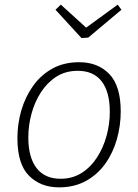

<svg xmlns="http://www.w3.org/2000/svg" viewBox="-20 -800 594 827"><path d="M321 -532Q402 -532 451 -481Q500 -430 500 -320Q500 -259 483.5 -200.5Q467 -142 433.5 -95Q400 -48 350 -20.5Q300 7 234 7Q155 7 105 -43Q55 -93 55 -205Q55 -267 72 -325Q89 -383 122.5 -430Q156 -477 205.5 -504.5Q255 -532 321 -532ZM315 -495Q262 -495 222.5 -469.5Q183 -444 156 -402Q129 -360 115.5 -309.5Q102 -259 102 -208Q102 -122 137.5 -76Q173 -30 241 -30Q292 -30 331.5 -55Q371 -80 398 -122Q425 -164 439 -215Q453 -266 453 -318Q453 -404 418 -449.5Q383 -495 315 -495ZM487 -780 503 -758 360 -638 331 -636 219 -758 242 -780 351 -681Z"/></svg>

Font: Bitter Light
Style: Italic
Weight: 300
Italic angle: -9°
Designer: Sol Matas, and Bitter project Authors
Foundry: Sol Matas
Version: Version 2.001